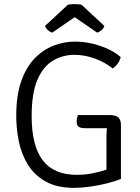

<svg xmlns="http://www.w3.org/2000/svg" viewBox="-20 -896 676 928"><path d="M494.5 -216.5Q494.5 -253 496.5 -276.5H387Q382.5 -276.5 373.8 -277.8Q365 -279 357.8 -285.5Q350.5 -292 350.5 -308.5Q350.5 -316.5 352.2 -325Q354 -333.5 356.5 -340H508Q539 -340 551.8 -328.5Q564.5 -317 564.5 -291V-31Q534 -19 494.8 -9.2Q455.5 0.5 414.8 6.2Q374 12 338.5 12Q255.5 12 201 -18.5Q146.5 -49 115.2 -99.5Q84 -150 71.2 -211.8Q58.5 -273.5 58.5 -336.5Q58.5 -434.5 82.5 -503Q106.5 -571.5 147.5 -613.8Q188.5 -656 239.2 -675.5Q290 -695 343.5 -695Q401 -695 462 -675Q523 -655 563.5 -620Q559 -601.5 547.5 -586.8Q536 -572 525 -565Q490 -593.5 440.8 -612.2Q391.5 -631 339.5 -631Q284 -631 236.8 -603.5Q189.5 -576 161.2 -511.2Q133 -446.5 133 -335Q133 -191.5 186.5 -121.2Q240 -51 351.5 -51Q391.5 -51 429.2 -58.8Q467 -66.5 494.5 -76ZM373.5 -873.5 484.5 -770.5Q480 -758 469.8 -749.5Q459.5 -741 450 -738L341 -813L232 -738Q222.5 -741 212.2 -749.5Q202 -758 197.5 -770.5L308.5 -873.5Q323.5 -876 341 -876Q358.5 -876 373.5 -873.5Z"/></svg>

Font: Signika Negative SC Light
Style: Regular
Weight: 300
Designer: Anna Giedryś
Foundry: Anna Giedryś
Version: Version 2.000; ttfautohint (v1.8.3) -l 8 -r 50 -G 200 -x 9 -